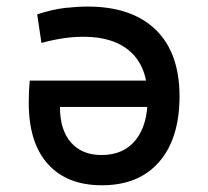

<svg xmlns="http://www.w3.org/2000/svg" viewBox="-20 -547 626 577"><path d="M286.1 9.8Q181.6 9.8 124 -54Q66.4 -117.7 66.4 -238.3Q66.4 -273.9 69.3 -304.7H432.6V-225.6H160.2Q160.2 -156.2 193.4 -118.7Q226.6 -81.1 285.2 -81.1Q351.1 -81.1 387.5 -126Q423.8 -170.9 423.8 -252.9Q423.8 -343.3 373.8 -389.9Q323.7 -436.5 231.4 -436.5Q199.2 -436.5 168 -431.6Q136.7 -426.8 104.5 -418L91.8 -503.9Q138.2 -519 176 -523.2Q213.9 -527.3 243.2 -527.3Q376 -527.3 447.8 -457.8Q519.5 -388.2 519.5 -257.8Q519.5 -131.3 458.5 -60.8Q397.5 9.8 286.1 9.8Z"/></svg>

Font: Cascadia Mono
Style: Regular
Weight: 400
Monospace: yes
Designer: Aaron Bell
Foundry: Saja Typeworks
Version: Version 2102.003